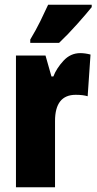

<svg xmlns="http://www.w3.org/2000/svg" viewBox="-20 -786 409 806"><path d="M182 -766Q167 -733 149 -696.5Q131 -660 107 -620V-606H228Q265 -641 305 -686Q345 -731 365 -756V-766ZM204 -465H196L171 -553H47V0H211V-278Q211 -388 298 -388Q328 -388 348 -382L360 -557Q337 -563 317 -563Q276 -563 246.5 -531Q217 -499 204 -465Z"/></svg>

Font: Noto Sans Display Condensed Black
Style: Regular
Weight: 900
Width: 3
Designer: Monotype Design team
Foundry: Monotype Imaging Inc.
Version: 1.000